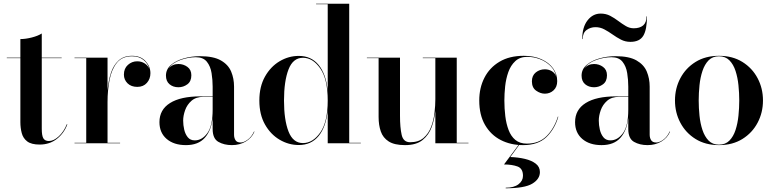

<svg xmlns="http://www.w3.org/2000/svg" viewBox="-20 -770 4162 1032"><path d="M342 -101.5Q324 -53.5 285.2 -23.2Q246.5 7 193 7Q148.5 7 126.2 -10Q104 -27 96.8 -54.8Q89.5 -82.5 89.5 -113.5V-457.5H16.5V-460H89.5V-560Q117.5 -560 150.8 -568.5Q184 -577 204.5 -590V-460H311.5V-457.5H204.5V-78Q204.5 -40.5 213.2 -26.2Q222 -12 242.5 -12Q269 -12 296.2 -37.5Q323.5 -63 339 -102Z M380.5 -2.5H443.5V-457.5H380.5V-460H558V-284Q562.5 -336 576.2 -378Q590 -420 617.5 -445Q645 -470 689.5 -470Q736 -470 762.2 -441.5Q788.5 -413 788.5 -376.5Q788.5 -346 769.5 -324.5Q750.5 -303 718 -303Q685 -303 665.5 -322.2Q646 -341.5 646 -369Q646 -402 667.5 -421.2Q689 -440.5 717.5 -440.5Q740 -440.5 757.5 -429.2Q775 -418 782.5 -400.5Q775 -428.5 751 -448Q727 -467.5 689.5 -467.5Q636.5 -467.5 608.2 -432.5Q580 -397.5 569 -341.2Q558 -285 558 -221.5V-2.5H625.5V0H380.5Z M1057.5 -252H1123V-304.5Q1123 -340.5 1117.2 -377Q1111.5 -413.5 1092 -438Q1072.5 -462.5 1032.5 -462.5Q992 -462.5 949.2 -447.2Q906.5 -432 886.5 -402Q906.5 -426 939 -426Q966 -426 987.2 -410.5Q1008.5 -395 1008.5 -365.5Q1008.5 -332.5 987 -316.8Q965.5 -301 939 -301Q910.5 -301 891.2 -317.2Q872 -333.5 872 -363.5Q872 -397.5 898.8 -420.8Q925.5 -444 967.5 -456Q1009.5 -468 1055 -468Q1127.5 -468 1167.2 -445.2Q1207 -422.5 1222.5 -385.2Q1238 -348 1238 -304.5V-46Q1238 -29 1245.8 -16.5Q1253.5 -4 1274 -4Q1290 -4 1311.2 -19.2Q1332.5 -34.5 1345.5 -63.5L1347.5 -62Q1333.5 -29 1301 -9.5Q1268.5 10 1226.5 10Q1184.5 10 1153.8 -7.5Q1123 -25 1123 -76.5V-136.5Q1115.5 -68 1080.5 -29Q1045.5 10 979.5 10Q914.5 10 875.8 -23.2Q837 -56.5 837 -113.5Q837 -180.5 894 -216.2Q951 -252 1057.5 -252ZM1027 -15.5Q1066 -15.5 1094.5 -54.5Q1123 -93.5 1123 -180.5V-249.5H1074.5Q1033.5 -249.5 1009.5 -228.5Q985.5 -207.5 975 -177.8Q964.5 -148 964.5 -122Q964.5 -97.5 970.2 -73Q976 -48.5 989.5 -32Q1003 -15.5 1027 -15.5Z M1919.5 -2.5V0H1741.5V-177Q1732.5 -88 1692.8 -39.2Q1653 9.5 1586 9.5Q1531.5 9.5 1483 -19Q1434.5 -47.5 1404.2 -101Q1374 -154.5 1374 -229.5Q1374 -304.5 1404.2 -358.2Q1434.5 -412 1483 -440.8Q1531.5 -469.5 1586 -469.5Q1653 -469.5 1692.8 -420.8Q1732.5 -372 1741.5 -282.5V-747.5H1679V-750H1857V-2.5ZM1741.5 -229.5Q1741.5 -344.5 1701.5 -402Q1661.5 -459.5 1608.5 -459.5Q1555 -459.5 1530.8 -396.8Q1506.5 -334 1506.5 -229.5Q1506.5 -125.5 1530.8 -63.2Q1555 -1 1608.5 -1Q1661.5 -1 1701.5 -58Q1741.5 -115 1741.5 -229.5Z M2130 -460V-147.5Q2130 -84.5 2139 -45Q2148 -5.5 2184.5 -5.5Q2229.5 -5.5 2256.5 -28.8Q2283.5 -52 2297.2 -88Q2311 -124 2315.5 -163.8Q2320 -203.5 2320 -237V-457.5H2252.5V-460H2435V-2.5H2498V0H2320V-174Q2315.5 -130 2300.5 -87.8Q2285.5 -45.5 2251.8 -17.8Q2218 10 2157 10Q2100 10 2069.2 -9.8Q2038.5 -29.5 2026.8 -63.5Q2015 -97.5 2015 -141V-457.5H1952V-460Z M2791 175Q2791 135.5 2761.5 124.8Q2732 114 2689 114L2774.5 -1H2778L2723 74Q2765 75.5 2801.2 84Q2837.5 92.5 2859.8 109.8Q2882 127 2882 155Q2882 192.5 2841 217.2Q2800 242 2698 242V239Q2742.5 239 2766.8 220.5Q2791 202 2791 175ZM2981 -143Q2961.5 -76 2916.8 -33Q2872 10 2791.5 10Q2724.5 10 2671.2 -17.5Q2618 -45 2587 -98.5Q2556 -152 2556 -230Q2556 -298 2583.8 -352.2Q2611.5 -406.5 2664.8 -438.2Q2718 -470 2795 -470Q2849.5 -470 2890 -451.8Q2930.5 -433.5 2952.8 -402.8Q2975 -372 2975 -334Q2975 -302.5 2955.5 -284.5Q2936 -266.5 2908.5 -266.5Q2885 -266.5 2862 -282.5Q2839 -298.5 2839 -333Q2839 -364 2860 -380.8Q2881 -397.5 2908.5 -397.5Q2928.5 -397.5 2945.5 -387.8Q2962.5 -378 2969.5 -359Q2962.5 -392.5 2938.2 -416.2Q2914 -440 2881.2 -452.2Q2848.5 -464.5 2815 -464.5Q2774.5 -464.5 2749.8 -441.5Q2725 -418.5 2712.2 -382.5Q2699.5 -346.5 2695.2 -306Q2691 -265.5 2691 -230Q2691 -187 2696 -145.8Q2701 -104.5 2713.8 -71Q2726.5 -37.5 2750.2 -17.8Q2774 2 2812 2Q2877 2 2917.8 -38.5Q2958.5 -79 2978.5 -143Z M3180.5 -624Q3154 -624 3133 -608.8Q3112 -593.5 3112 -560H3109.5Q3109.5 -624 3138 -660.5Q3166.5 -697 3208.5 -697Q3237 -697 3259.8 -685Q3282.5 -673 3303 -657.5Q3323.5 -642 3343.8 -630Q3364 -618 3386.5 -618Q3418.5 -618 3436.8 -633.2Q3455 -648.5 3455 -682H3457.5Q3457.5 -611 3437.8 -578Q3418 -545 3368.5 -545Q3341 -545 3317.8 -557Q3294.5 -569 3272.8 -584.5Q3251 -600 3228.5 -612Q3206 -624 3180.5 -624ZM3291.5 -252H3357V-304.5Q3357 -340.5 3351.2 -377Q3345.5 -413.5 3326 -438Q3306.5 -462.5 3266.5 -462.5Q3226 -462.5 3183.2 -447.2Q3140.5 -432 3120.5 -402Q3140.5 -426 3173 -426Q3200 -426 3221.2 -410.5Q3242.5 -395 3242.5 -365.5Q3242.5 -332.5 3221 -316.8Q3199.5 -301 3173 -301Q3144.5 -301 3125.2 -317.2Q3106 -333.5 3106 -363.5Q3106 -397.5 3132.8 -420.8Q3159.5 -444 3201.5 -456Q3243.5 -468 3289 -468Q3361.5 -468 3401.2 -445.2Q3441 -422.5 3456.5 -385.2Q3472 -348 3472 -304.5V-46Q3472 -29 3479.8 -16.5Q3487.5 -4 3508 -4Q3524 -4 3545.2 -19.2Q3566.5 -34.5 3579.5 -63.5L3581.5 -62Q3567.5 -29 3535 -9.5Q3502.5 10 3460.5 10Q3418.5 10 3387.8 -7.5Q3357 -25 3357 -76.5V-136.5Q3349.5 -68 3314.5 -29Q3279.5 10 3213.5 10Q3148.5 10 3109.8 -23.2Q3071 -56.5 3071 -113.5Q3071 -180.5 3128 -216.2Q3185 -252 3291.5 -252ZM3261 -15.5Q3300 -15.5 3328.5 -54.5Q3357 -93.5 3357 -180.5V-249.5H3308.5Q3267.5 -249.5 3243.5 -228.5Q3219.5 -207.5 3209 -177.8Q3198.5 -148 3198.5 -122Q3198.5 -97.5 3204.2 -73Q3210 -48.5 3223.5 -32Q3237 -15.5 3261 -15.5Z M3608 -230Q3608 -295 3636.8 -349.5Q3665.5 -404 3718.5 -437Q3771.5 -470 3844.5 -470Q3917.5 -470 3970.5 -437Q4023.5 -404 4052.2 -349.5Q4081 -295 4081 -230Q4081 -165 4052.2 -110.5Q4023.5 -56 3970.5 -23Q3917.5 10 3844.5 10Q3771.5 10 3718.5 -23Q3665.5 -56 3636.8 -110.5Q3608 -165 3608 -230ZM3735.5 -230Q3735.5 -190 3739.8 -148.2Q3744 -106.5 3755.8 -71.2Q3767.5 -36 3788.8 -14.2Q3810 7.5 3844.5 7.5Q3879 7.5 3900.5 -14.2Q3922 -36 3933.5 -71.2Q3945 -106.5 3949.2 -148.2Q3953.5 -190 3953.5 -230Q3953.5 -270 3949.2 -311.8Q3945 -353.5 3933.5 -388.8Q3922 -424 3900.5 -445.8Q3879 -467.5 3844.5 -467.5Q3810 -467.5 3788.8 -445.8Q3767.5 -424 3755.8 -388.8Q3744 -353.5 3739.8 -311.8Q3735.5 -270 3735.5 -230Z"/></svg>

Font: Bodoni* 72pt Medium
Style: Regular
Weight: 500
Version: Version 2.3